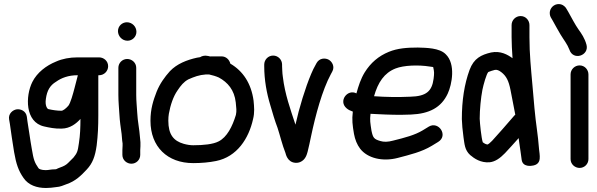

<svg xmlns="http://www.w3.org/2000/svg" viewBox="-20 -786 2978 957"><path d="M368.1 -411C363 -392.3 357.7 -372 351.8 -348.2C343.8 -317.4 331.6 -272.9 320.7 -259C308.8 -245.2 294.3 -234 286 -234C264.9 -234 241.7 -237.4 220.7 -242.3C216.3 -243.4 203.3 -258.3 208.7 -293.4C214.4 -335.6 230 -360.5 258 -377.7C258.4 -377.9 259.1 -378.4 259.6 -378.7C285.6 -397.5 320.7 -411 366 -411ZM208 62C186.4 62 174.5 56.4 171.8 52.2C151.9 23.2 147.6 10.5 138.6 -43.3C129 -96.6 125.1 -133.4 116.7 -181.8L113.8 -204.4C109.6 -233.5 82.2 -243.7 63.2 -241C43.9 -238.2 20.4 -219.4 25.4 -190.7L29.3 -168.2C35.3 -121.9 41.7 -83 50.3 -27.9C60.5 30.7 71.8 64.9 97.5 101.3C121.9 137.1 163.7 151 209 151C226.8 151 241.2 149.2 257.5 146.9C283.7 145.2 295.8 137.1 309.6 132.8C357.3 116.9 384.7 88.3 412.2 59.1C441.6 27.9 454.2 -6.4 461.8 -60.8C468.2 -113.3 470 -155.6 470 -212V-411H474C498.8 -411 519 -431.2 519 -456C519 -482 497.1 -500 474 -500H366C327.9 -500 290.6 -493.2 259.1 -479C211.2 -459.6 164.9 -424.8 141.1 -377.2C106.4 -307.6 103.6 -176.7 200.6 -155.6C223.3 -150.5 254.3 -143.6 287.6 -145C329.7 -145.6 360.5 -170.4 381 -193.2C380.8 -149.3 379.7 -114.3 373.3 -72.6C367.5 -29.8 364.1 -23.2 346.3 -0.7L319.3 26.3C309.7 36 296.9 43 280.8 48.4C256.9 56.9 264.9 58 252 58C234 58 223 62 208 62Z M680 -57V-77C680 -83.8 678.6 -86.3 678 -98.5C674.7 -144.7 666.1 -180.8 664 -223.3C662.4 -252.4 659 -283 659 -313V-448C659 -474 637 -492 614 -492C589.7 -492 570 -472.3 570 -448V-313C570 -278.1 573.5 -246 575 -217.7C576.9 -181.3 581.7 -150.8 586.2 -118.1C587.7 -107.4 587.9 -88.5 591 -71.3V-60.1C590.4 -52.5 590 -45.2 590 -38V-14C590 12 612 30 635 30C659.3 30 679 10.3 679 -14V-38C679 -43.7 680 -50.5 680 -57ZM568 -631C568 -606 588.3 -583 615.5 -583C640.1 -583 660 -602.9 660 -627.5C660 -653.5 638.5 -675 612.5 -675C588.6 -675 568 -656 568 -631Z M1021.7 -415C1039 -411.4 1057.6 -405.6 1070.8 -399.6C1114.9 -375.7 1148.2 -337.8 1155.1 -275.4C1157.8 -247.5 1160.2 -233.7 1155.8 -213.3C1138.4 -155.7 1111.4 -102.1 1069.6 -81.2C1042.4 -66.9 993.9 -62 943 -62C929.1 -62 913.1 -64.3 895.8 -69.1C845.2 -83.5 819 -115.4 819 -184.5C819 -196.9 819.9 -208.6 821.6 -218.8C829.5 -263.1 843.9 -305.3 864.6 -334.9C881.6 -360.3 895.7 -377.8 918.8 -390.4C948.7 -403.4 971.6 -412.5 1006.9 -415ZM1084 -505H1034C1031.3 -505 1032.3 -505.1 1027.2 -504.6C1017.8 -507.1 997.1 -513.5 977.3 -501C973 -500.5 967.3 -499.6 961.8 -498.5C911.3 -487.2 862.1 -468.2 826.7 -431C800.7 -402.1 777.1 -369.4 760.8 -329.2C744.1 -285.9 730 -243.7 730 -184C730 -54.6 814.2 27 943 27C982.8 27 1023.2 23.5 1057 16.5C1161.7 -4.4 1220.2 -96.3 1241.3 -192.2C1249.7 -225.3 1246.9 -253.2 1243.8 -284.9C1232.2 -370 1191.4 -431.8 1128.1 -468.8C1123.2 -488.5 1107 -505 1084 -505Z M1386 -456V-464C1386 -488.1 1366.7 -509 1341.5 -509C1316.3 -509 1297 -488.1 1297 -464V-456C1297 -387.1 1309.4 -320.7 1327 -262.9C1337.7 -225.4 1350.6 -181.9 1363.5 -148.5C1375.6 -111.8 1386.7 -63.9 1402.8 -23.7C1404.2 -20.1 1411 21.7 1451.2 25.4C1459.9 26.2 1468.6 24.9 1476.3 21.7C1503.1 10.3 1509.3 -16.1 1513.2 -29.5C1519.7 -55.7 1524 -75.4 1530.5 -106.9C1552.7 -211.9 1585.7 -335.7 1629 -416.1L1635.9 -428.9C1650.4 -454.4 1634.8 -480.3 1616.7 -489.3C1599.8 -497.6 1572.2 -496.8 1558.1 -472.1L1551.3 -459.5C1545.8 -450.3 1538.4 -435.3 1531 -417.7C1502.1 -349.4 1471.2 -248.8 1452.7 -164.7C1427.5 -241.1 1400 -316.6 1389.8 -402.9C1388.6 -413.3 1387 -423.4 1387 -433C1387 -442.9 1386 -452.6 1386 -456Z M1844.4 -306.4C1863.9 -375.1 1895 -422.5 1951.6 -444.7C1992 -460.6 2064.4 -463.6 2122.5 -454.2C2131.1 -453.2 2134.5 -452.8 2139.1 -451.9C2144.5 -428.1 2144.8 -422.1 2141.2 -393.2C2133 -330.6 2103.9 -305.9 2025.1 -304C1963.3 -301.2 1903.4 -302.1 1844.4 -306.4ZM1826.8 -218.8C1835.4 -218.1 1849.8 -217.4 1862 -217C1917.4 -214.2 1968.5 -212.4 2028.1 -215C2119.8 -218.8 2179.4 -249.9 2211.7 -319.5C2232.7 -364.9 2252.5 -467 2201.6 -515.7C2170.8 -547.5 2103.8 -547.8 2062.3 -549C2008.7 -549 1961.6 -545.5 1918 -527.6C1866.9 -506.7 1827.4 -472.9 1797.7 -425.1C1778.3 -393.4 1766.7 -357.8 1756.6 -320.5C1712.1 -344 1664.8 -281.8 1708 -245.8C1716 -239.1 1724.2 -234.8 1738.6 -229.7C1733.5 -189 1737 -161.6 1744.4 -118.6C1749.7 -90 1759.5 -65.4 1775.1 -44.8C1811.5 2.5 1886.3 20.9 1962.3 1.2C2024.1 -15.2 2081.4 -28.4 2133 -59.7L2164.1 -78.7C2215.7 -110.3 2166.7 -183.2 2118.3 -155.5L2087 -136.4C2047 -112.4 1999.6 -100.2 1939.7 -85.2C1913 -77.9 1892.7 -77.9 1876.1 -83C1844 -92.3 1839.1 -98.9 1831.6 -134.4C1825.7 -173.6 1822.8 -186.3 1826.8 -218.8Z M2548.4 -214.4C2547.8 -213.8 2544.3 -210.7 2543.1 -209.4L2530.1 -194.4C2506.4 -167.1 2459.9 -113.1 2432.8 -84.2C2422.5 -73.4 2414.2 -67.3 2411.1 -65.9C2403.6 -65.9 2395.9 -69.5 2386.3 -76.9C2379.3 -97.5 2371.8 -171.1 2371 -194.4C2371.1 -240 2376.7 -297.9 2384.5 -338.2C2389.6 -363.5 2404.6 -417.7 2414 -427.1C2424.8 -431.3 2436.1 -435.1 2446.5 -437.6C2456.7 -439.6 2467 -435.3 2478.8 -426.2C2503.8 -407 2515.5 -382.9 2524.4 -338.3C2532.4 -294.5 2539.8 -257.5 2548.4 -214.4ZM2530 -661V-600C2530 -569.7 2532.1 -533.7 2534.6 -495.8C2510.6 -513.2 2475.7 -534 2427.6 -524.4C2378.8 -512.8 2342 -495.7 2320.5 -437.6C2294.5 -366.5 2282 -285.3 2282 -192.6C2282.7 -167 2285.4 -138.3 2290.3 -101.4C2295.4 -69.4 2295.6 -38.6 2323.5 -13.2C2344.5 4.6 2376 26.2 2420.3 22.9C2448.5 19.8 2472.4 2.7 2497.1 -22.7C2516.2 -43.2 2541.7 -71 2565.2 -97.6L2567.2 -81.6C2574.1 -36.6 2575.9 -19.9 2580.2 10.5C2585.6 47.8 2628.1 41.3 2638.5 38.9C2647.5 36.9 2667.8 31.1 2670 5.5C2671.8 -11.6 2667.7 -30.8 2666.9 -41.3C2661.2 -119 2651.2 -165.5 2643.9 -247.2L2633.9 -361.2C2626.6 -443.9 2619 -517.6 2619 -600V-661C2619 -684 2601 -706 2575 -706C2550.2 -706 2530 -685.8 2530 -661Z M2824 -415V7C2824 33 2846 51 2869 51C2893.3 51 2913 31.3 2913 7V-415C2913 -438 2895 -460 2869 -460C2844.2 -460 2824 -439.8 2824 -415ZM2903.5 -562.2C2894.8 -595.5 2877.5 -619.8 2863.3 -639.5C2846.9 -662.5 2829.2 -697.1 2812.7 -726.5L2803.2 -742.6C2798.9 -751.1 2787.7 -761.3 2776.1 -764.3C2749.7 -770.9 2726.2 -753.4 2721.2 -730.6C2719 -720.6 2720.4 -707.9 2725.5 -699.3L2735.3 -682.5C2747.2 -661.4 2760.3 -636.5 2773.6 -614.5C2792.2 -583.8 2807.1 -566.9 2818 -538.7C2836.3 -481.9 2917 -508.5 2903.5 -562.2Z"/></svg>

Font: Just Breathe
Style: Bd
Weight: 400
Foundry: Cannot Into Space Fonts
Version: Version 0.72